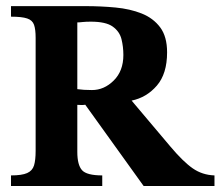

<svg xmlns="http://www.w3.org/2000/svg" viewBox="-20 -619 734 639"><path d="M693.8 0H458L263.7 -270.5Q259.8 -269.5 251.5 -269.5Q248 -269.5 243.9 -269.8Q239.7 -270 237.3 -270V-113.3Q237.3 -70.3 252.9 -52.7Q268.6 -35.2 320.3 -35.2V0H16.6V-35.2Q52.7 -35.2 70.3 -43Q87.9 -50.8 93.3 -68.6Q98.6 -86.4 98.6 -117.2V-493.2Q98.6 -521 93.3 -536.4Q87.9 -551.8 70.3 -557.6Q52.7 -563.5 16.6 -563.5V-598.6H264.6Q315.9 -598.6 364.5 -594Q413.1 -589.4 451.7 -574Q490.2 -558.6 513.2 -527.8Q536.1 -497.1 536.1 -444.8Q536.1 -373.5 502 -334Q467.8 -294.4 418 -284.2L547.4 -130.9Q589.8 -80.6 621.6 -58.6Q653.3 -36.6 693.8 -35.2ZM390.6 -436Q390.6 -463.4 384.3 -488.8Q377.9 -514.2 355.2 -530.5Q332.5 -546.9 282.2 -546.9Q266.1 -546.9 255.1 -545.7Q244.1 -544.4 237.3 -544.4V-322.3Q257.8 -319.3 286.1 -319.3Q326.7 -319.3 358.6 -351.1Q390.6 -382.8 390.6 -436Z"/></svg>

Font: Scheherazade New
Style: Bold
Weight: 700
Designer: SIL International
Foundry: SIL International
Version: Version 4.000